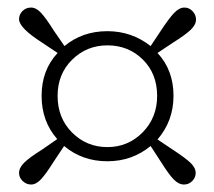

<svg xmlns="http://www.w3.org/2000/svg" viewBox="-20 -617 576 516"><path d="M402.3 -359.4Q402.3 -418.9 363.8 -457Q325.2 -495.1 268.6 -495.1Q212.9 -495.1 173.8 -456.5Q134.8 -418 134.8 -359.4Q134.8 -299.8 173.8 -260.7Q212.9 -221.7 268.6 -221.7Q324.2 -221.7 363.3 -261.2Q402.3 -300.8 402.3 -359.4ZM403.3 -242.2 444.3 -214.8Q478.5 -192.4 492.2 -179.2Q505.9 -166 505.9 -152.3Q505.9 -139.6 496.6 -130.4Q487.3 -121.1 474.6 -121.1Q460 -121.1 446.8 -134.8Q433.6 -148.4 412.1 -182.6L384.8 -224.6Q335 -183.6 268.6 -183.6Q201.2 -183.6 152.3 -224.6L125 -183.6Q103.5 -149.4 90.3 -135.3Q77.1 -121.1 63.5 -121.1Q50.8 -121.1 41 -130.4Q31.2 -139.6 31.2 -152.3Q31.2 -166 44.9 -179.7Q58.6 -193.4 92.8 -214.8L133.8 -243.2Q91.8 -291 91.8 -359.4Q91.8 -428.7 134.8 -474.6L93.8 -502Q31.2 -542 31.2 -565.4Q31.2 -578.1 40.5 -587.4Q49.8 -596.7 63.5 -596.7Q77.1 -596.7 90.3 -582.5Q103.5 -568.4 125 -534.2L153.3 -493.2Q201.2 -533.2 268.6 -533.2Q334 -533.2 384.8 -493.2L412.1 -534.2Q434.6 -568.4 448.2 -582.5Q461.9 -596.7 475.6 -596.7Q488.3 -596.7 497.6 -586.9Q506.8 -577.1 506.8 -564.5Q506.8 -550.8 492.7 -537.1Q478.5 -523.4 444.3 -502L403.3 -474.6Q446.3 -428.7 446.3 -359.4Q446.3 -292 403.3 -242.2Z"/></svg>

Font: GenYoMin TW TTF Light
Style: Regular
Weight: 300
Version: Version 1.300